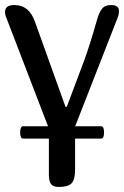

<svg xmlns="http://www.w3.org/2000/svg" viewBox="-30 -522 492 762"><path d="M437 -452 270 -25Q270 -24 269 -23Q268 -22 268 -21H371Q383 -21 383 4Q383 28 371 28H268V149Q268 192 253.5 206Q239 220 204 220Q181 220 172.5 208.5Q164 197 164 173V28H62Q50 28 50 4Q50 -21 62 -21H161Q160 -22 160 -23Q160 -24 159 -25L-5 -452Q-10 -463 -10 -475Q-10 -502 27 -502Q86 -502 109 -435L230 -98H235L303 -279Q327 -344 354 -440Q362 -470 374 -486Q386 -502 410 -502Q442 -502 442 -479Q442 -463 437 -452Z"/></svg>

Font: Marmelad
Style: Regular
Weight: 400
Designer: Manvel Shmavonyan
Foundry: Cyreal
Version: Version 1.001;PS 001.001;hotconv 1.0.88;makeotf.lib2.5.64775